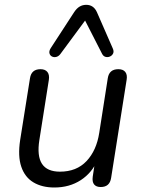

<svg xmlns="http://www.w3.org/2000/svg" viewBox="-20 -787 601 815"><path d="M210.5 8.9Q158.5 8.9 122.1 -12.8Q85.6 -34.5 70.4 -79.2Q55.1 -123.9 65.6 -192.8L107.3 -454.9Q113.1 -493.3 151.9 -493.3Q171.8 -493.3 181.3 -481.4Q190.7 -469.5 187.3 -447.6L147.1 -192.7Q136.4 -125 158.2 -91.6Q180 -58.3 234.6 -58.3Q304.9 -58.3 347.3 -103.2Q389.7 -148.2 401.3 -223.3L437.5 -454.9Q443.3 -493.3 482.2 -493.3Q502.5 -493.3 511.7 -481.7Q521 -470.1 517.6 -448.7L451.7 -31.9Q445.8 6.9 407.5 6.9Q388.6 6.9 379.6 -4Q370.7 -15 373.6 -36.9L386.8 -124.2L395.9 -111.5Q371.5 -53.9 323.1 -22.5Q274.8 8.9 210.5 8.9ZM391.4 -735.4 458.9 -581Q464.3 -568.8 460.1 -560Q456 -551.3 446.9 -547.2Q437.9 -543.1 428.3 -545.5Q418.8 -548 413.5 -558.2L341.2 -699.7L235.6 -556.8Q228.2 -547.5 218.2 -545.2Q208.2 -543 200.1 -547.4Q192.1 -551.8 189.9 -561Q187.7 -570.3 195 -582.1L294.4 -734.9Q305.2 -751.5 317.9 -759Q330.5 -766.5 346.1 -766.5Q377.3 -766.5 391.4 -735.4Z"/></svg>

Font: Nunito Variable Extra Light
Style: Italic
Weight: 200
Italic angle: -9°
Designer: Vernon Adams
Foundry: Vernon Adams
Version: Version 3.602